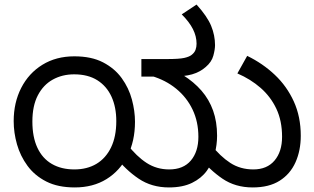

<svg xmlns="http://www.w3.org/2000/svg" viewBox="-20 -810 1376 842"><path d="M308 12Q234 12 183 -14Q132 -40 100.5 -83Q69 -126 54.5 -177Q40 -228 40 -279Q40 -360 73 -424.5Q106 -489 166 -526Q226 -563 306 -563Q381 -563 432 -536.5Q483 -510 514 -467Q545 -424 558.5 -373.5Q572 -323 572 -276Q572 -191 539 -126Q506 -61 447 -24.5Q388 12 308 12ZM306 -67Q362 -67 403 -91.5Q444 -116 467 -163.5Q490 -211 490 -279Q490 -340 469 -386Q448 -432 407 -458Q366 -484 305 -484Q253 -484 211.5 -461Q170 -438 146 -392Q122 -346 122 -277Q122 -209 144 -162Q166 -115 207.5 -91Q249 -67 306 -67ZM721 12Q645 12 588 -26.5Q531 -65 486 -123L538 -177Q579 -124 623 -95.5Q667 -67 722 -67Q784 -67 817 -106Q850 -145 850 -210Q850 -276 824.5 -329.5Q799 -383 752.5 -421Q706 -459 644 -477L782 -481Q830 -451 863.5 -412.5Q897 -374 914.5 -325Q932 -276 932 -215Q932 -175 921.5 -134.5Q911 -94 887 -61Q863 -28 822 -8Q781 12 721 12ZM1088 12Q1012 12 955.5 -26.5Q899 -65 853 -123L904 -177Q946 -124 990 -95.5Q1034 -67 1091 -67Q1151 -67 1184 -106Q1217 -145 1217 -210Q1217 -280 1192 -333Q1167 -386 1123 -424.5Q1079 -463 1021 -488L1064 -565Q1132 -532 1185 -482Q1238 -432 1268.5 -365Q1299 -298 1299 -215Q1299 -150 1276 -98.5Q1253 -47 1206.5 -17.5Q1160 12 1088 12ZM923 -612Q923 -593 915.5 -565.5Q908 -538 882 -516Q857 -494 822.5 -484Q788 -474 730 -474H600V-551H712Q766 -551 788 -556Q810 -561 820 -569Q833 -579 837.5 -591.5Q842 -604 842 -618Q842 -651 826 -682.5Q810 -714 777 -747L842 -790Q889 -738 906 -696.5Q923 -655 923 -612Z"/></svg>

Font: ukannada25
Style: Book
Weight: 400
Designer: Jelle Bosma - Monotype Design Team
Foundry: Monotype Imaging Inc.
Version: Version 2.003